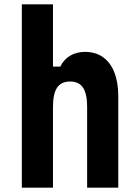

<svg xmlns="http://www.w3.org/2000/svg" viewBox="-20 -868 640 888"><path d="M81 0V-848H225V-560H259Q275 -593 304.5 -610.5Q334 -628 374 -628Q422 -628 456.5 -603.5Q491 -579 509 -533Q527 -487 527 -423V0H383V-374Q383 -434 364 -462.5Q345 -491 304 -491Q263 -491 244 -462.5Q225 -434 225 -374V0Z"/></svg>

Font: Martian Mono Condensed SemiBold
Style: Regular
Weight: 600
Width: 3
Designer: Roman Shamin
Foundry: Evil Martians
Version: Version 1.000